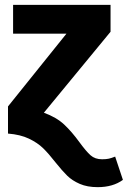

<svg xmlns="http://www.w3.org/2000/svg" viewBox="-20 -551 527 792"><path d="M209 119Q181 83 158 60.5Q135 38 99.5 21Q64 4 13 0V-112L254 -412H34V-531H436V-420L161 -86Q213 -67 244.5 -37.5Q276 -8 308 36Q335 73 353.5 89.5Q372 106 401 106Q418 106 429 103.5Q440 101 455 95L487 191Q446 221 383 221Q340 221 309 207.5Q278 194 257.5 174Q237 154 209 119Z"/></svg>

Font: Fira Sans BGR
Style: Bold
Weight: 700
Designer: bBox Type GmbH & Carrois Corporate GbR & Edenspiekermann AG
Foundry: bBox Type GmbH & Carrois Corporate GbR & Edenspiekermann AG
Version: Version 4.301